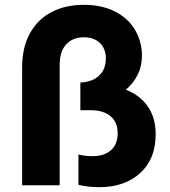

<svg xmlns="http://www.w3.org/2000/svg" viewBox="-20 -770 706 798"><path d="M365 -121Q413 -121 441 -145.5Q469 -170 469 -216Q469 -262 439.5 -287Q410 -312 356 -312H314V-427Q363 -429 391.5 -455.5Q420 -482 420 -527Q420 -567 395.5 -591Q371 -615 329 -615Q282 -615 255 -585.5Q228 -556 228 -500V0H72V-490Q72 -574 105 -632.5Q138 -691 195.5 -720.5Q253 -750 328 -750Q404 -750 459 -721.5Q514 -693 542 -644.5Q570 -596 570 -538Q570 -495 552 -459Q534 -423 503 -397Q561 -375 594 -328Q627 -281 627 -212Q627 -109 562.5 -50.5Q498 8 392 8Q346 8 306 -2V-128Q331 -121 365 -121Z"/></svg>

Font: Chess Sans
Style: Bold
Weight: 700
Designer: Wolf Bōese
Foundry: Wolf Bōese
Version: Version 7.223